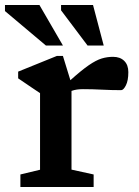

<svg xmlns="http://www.w3.org/2000/svg" viewBox="-35 -752 560 772"><path d="M419.5 -523.5Q448 -523.5 464.5 -507.2Q481 -491 481 -462Q481 -428 471.2 -408.8Q461.5 -389.5 452 -389.5Q412 -389.5 374.2 -391.5Q336.5 -393.5 298.5 -393.5Q285.5 -393.5 274.8 -392Q264 -390.5 252.5 -386.5V-70L341.5 -50.5V0H47V-50.5L126 -69.5V-377.5Q116 -384 91 -401Q66 -418 38 -437V-464L193.5 -527H218L248 -429.5Q292.5 -469.5 322 -489.8Q351.5 -510 373.8 -516.8Q396 -523.5 419.5 -523.5ZM218 -569H149.5L-15 -707.5V-732H123.5ZM382 -569H317L210.5 -710.5V-732H339Z"/></svg>

Font: Newsreader 6pt Medium
Style: Regular
Weight: 500
Designer: Hugues Gentile
Foundry: Production Type
Version: Version 1.003; ttfautohint (v1.8.3)